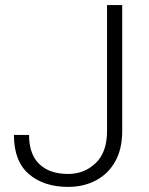

<svg xmlns="http://www.w3.org/2000/svg" viewBox="-20 -731 591 761"><path d="M404.3 -211.9V-710.9H464.4V-211.9Q464.4 -140.1 436.5 -90.8Q408.7 -41.5 360.1 -15.9Q311.5 9.8 250 9.8Q153.8 9.8 94.5 -41Q35.2 -91.8 35.2 -196.3H95.2Q95.2 -119.6 136 -80.6Q176.8 -41.5 250 -41.5Q314.5 -41.5 359.4 -84.7Q404.3 -127.9 404.3 -211.9Z"/></svg>

Font: Vazirmatn UI FD ExtraLight
Style: Regular
Weight: 200
Designer: Saber Rastikerdar
Foundry: Saber Rastikerdar
Version: Version 33.003